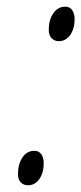

<svg xmlns="http://www.w3.org/2000/svg" viewBox="-20 -551 245 579"><path d="M34.2 -25.9Q34.2 -55.2 47.4 -75.7Q60.5 -96.2 84 -96.2Q97.2 -96.2 104.5 -85.9Q111.8 -75.7 111.8 -59.1Q111.8 -29.3 98.4 -10.7Q85 7.8 64 7.8Q51.8 7.8 43 -0.7Q34.2 -9.3 34.2 -25.9ZM127 -460.9Q127 -490.7 140.6 -510.7Q154.3 -530.8 176.8 -530.8Q191.9 -530.8 198.5 -519.3Q205.1 -507.8 205.1 -494.1Q205.1 -464.8 191.9 -445.8Q178.7 -426.8 157.2 -426.8Q145 -426.8 136 -435.5Q127 -444.3 127 -460.9Z"/></svg>

Font: TypoPRO Open Sans Condensed
Style: Italic
Weight: 300
Width: 3
Italic angle: -12°
Foundry: Ascender Corporation
Version: Version 1.10